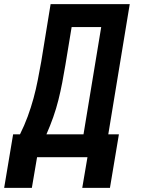

<svg xmlns="http://www.w3.org/2000/svg" viewBox="-55 -755 675 922"><path d="M-35 147 8 -110H41Q62 -152 78 -195.5Q94 -239 106 -283Q118 -327 126.5 -371Q135 -415 143 -459L188 -735H568L465 -110H516L473 147H340L365 0H123L98 147ZM168 -110H346L431 -625H289L259 -443Q252 -401 244 -359Q236 -317 225.5 -275Q215 -233 200.5 -192Q186 -151 168 -110Z"/></svg>

Font: Iosevka Extrabold Extended
Style: Italic
Weight: 800
Width: 7
Italic angle: -9°
Monospace: yes
Designer: Belleve Invis
Foundry: Belleve Invis
Version: Version 32.5.0; ttfautohint (v1.8.4)